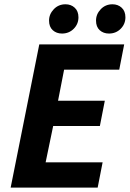

<svg xmlns="http://www.w3.org/2000/svg" viewBox="-20 -854 591 874"><path d="M28.5 0 158.8 -651.8H545.3L522.8 -536.8H271.8L244.2 -395.3H457.1L434.6 -280.3H222L187.7 -115H447.1L424.6 0ZM262.2 -701.3Q237 -701.3 220.2 -716.5Q203.3 -731.8 203.3 -760.2Q203.3 -789.6 224.8 -812Q246.3 -834.5 278.1 -834.5Q303.3 -834.5 320.2 -818.8Q337.1 -803.2 337.1 -775.2Q337.1 -744.5 315.5 -722.9Q294 -701.3 262.2 -701.3ZM476 -701.3Q450.8 -701.3 433.9 -716.5Q417.1 -731.8 417.1 -760.2Q417.1 -789.6 438.6 -812Q460.1 -834.5 491.9 -834.5Q517.1 -834.5 534 -818.8Q550.9 -803.2 550.9 -775.2Q550.9 -744.5 529.3 -722.9Q507.8 -701.3 476 -701.3Z"/></svg>

Font: Source Sans Variable
Style: Italic
Weight: 200
Italic angle: -11°
Designer: Paul D. Hunt
Foundry: Adobe Systems Incorporated
Version: Version 3.006;hotconv 1.0.111;makeotfexe 2.5.65597